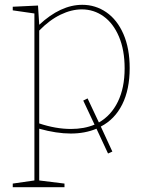

<svg xmlns="http://www.w3.org/2000/svg" viewBox="-20 -548 608 798"><path d="M399 -22 447 82 429 90 381 -13Q333 7 274 7Q215 7 143 -13V202L248 215V230H33V215L123 202V-492L33 -505V-520L138 -525L143 -445Q232 -528 322 -528Q377 -528 422 -497Q467 -466 493 -406.5Q519 -347 519 -265Q519 -176 488 -114Q457 -52 399 -22ZM391 -39Q442 -68 470 -125.5Q498 -183 498 -264Q498 -340 474.5 -395.5Q451 -451 410.5 -480Q370 -509 320 -509Q277 -509 231.5 -487Q186 -465 143 -421V-35Q212 -12 275 -12Q330 -12 373 -30L326 -130L344 -139Z"/></svg>

Font: Bitter Pro Thin
Style: Regular
Weight: 250
Designer: Sol Matas, and Bitter project Authors
Foundry: Sol Matas
Version: Version 1.010